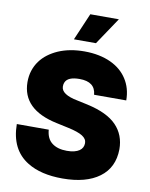

<svg xmlns="http://www.w3.org/2000/svg" viewBox="-102 -1029 869 1110"><g transform="rotate(10 333.0 -473.5)"><path d="M342.3 8.5Q214.8 8.5 136 -40.5Q29.5 -105.8 28.4 -255.7H215.9Q219.8 -203.1 252.5 -178.3Q285.2 -153.4 339.5 -153.4Q364.3 -153.4 382.6 -158Q400.9 -162.6 412.8 -170.8Q424.7 -179 430.4 -190.3Q436.1 -201.7 436.1 -215.6Q436.1 -240.1 410 -256.6Q383.9 -273.1 326.7 -285.5L254.3 -301.1Q47.9 -344.5 46.9 -505.7Q46.9 -542.3 57 -573.3Q67.1 -604.4 85.8 -630Q104.4 -655.5 130.5 -675.1Q156.6 -694.6 188.2 -708.5Q254.6 -737.2 340.9 -737.2Q386.7 -737.2 425.8 -729.2Q464.8 -721.2 496.4 -706.5Q528.1 -691.8 552.2 -671.2Q576.3 -650.6 592.7 -625Q627.5 -571.7 627.8 -500H438.9Q432.9 -575.3 340.9 -575.3Q272.4 -575.3 257.5 -540.5Q252.8 -530.9 252.8 -516.3Q252.8 -468.8 350.9 -450.3L410.5 -437.5Q529.8 -411.2 583.8 -354.8Q637.8 -298.7 637.8 -214.5Q636.4 -106.5 558.2 -49Q480.5 8.5 342.3 8.5ZM397.7 -795.5H268.5L336.6 -954.5H504.3Z"/></g></svg>

Font: Linik Sans Black
Style: Regular
Weight: 900
Designer: Fonts by Rasmus Andersson / Changes by Cristiano Sobral with parts from Marc Monis
Foundry: rsms
Version: Version 3.020; ttfautohint (v1.6)